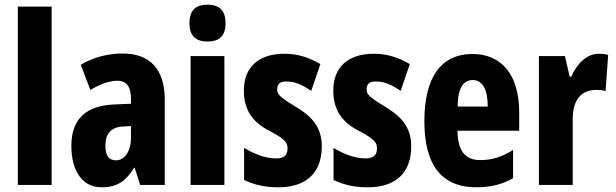

<svg xmlns="http://www.w3.org/2000/svg" viewBox="-20 -788 2624 818"><path d="M200 0V-760H56V0Z M503 -560C438 -560 375 -543 324 -512L365 -405C412 -432 447 -444 481 -444C520 -444 538 -417 538 -368V-346L467 -343C348 -338 284 -283 284 -166C284 -76 320 10 413 10C479 10 517 -17 551 -73H554L577 0H682V-363C682 -496 616 -560 503 -560ZM504 -249 538 -251V-201C538 -143 511 -105 474 -105C444 -105 429 -124 429 -168C429 -218 454 -247 504 -249Z M864 -768C811 -768 787 -741 787 -689C787 -637 813 -611 864 -611C916 -611 941 -637 941 -689C941 -740 918 -768 864 -768ZM936 -549H792V0H936Z M1351 -165C1351 -252 1301 -297 1237 -335C1168 -377 1161 -387 1161 -408C1161 -431 1174 -441 1200 -441C1242 -441 1272 -423 1306 -401L1345 -515C1293 -545 1246 -559 1192 -559C1082 -559 1019 -502 1019 -403C1019 -322 1053 -270 1125 -232C1203 -192 1205 -176 1205 -154C1205 -127 1189 -113 1157 -113C1107 -113 1058 -135 1020 -158V-21C1067 1 1113 10 1166 10C1280 10 1351 -47 1351 -165Z M1732 -165C1732 -252 1682 -297 1618 -335C1549 -377 1542 -387 1542 -408C1542 -431 1555 -441 1581 -441C1623 -441 1653 -423 1687 -401L1726 -515C1674 -545 1627 -559 1573 -559C1463 -559 1400 -502 1400 -403C1400 -322 1434 -270 1506 -232C1584 -192 1586 -176 1586 -154C1586 -127 1570 -113 1538 -113C1488 -113 1439 -135 1401 -158V-21C1448 1 1494 10 1547 10C1661 10 1732 -47 1732 -165Z M1993 -558C1858 -558 1788 -457 1788 -272C1788 -94 1854 10 2010 10C2069 10 2120 -2 2166 -29V-149C2116 -118 2075 -106 2026 -106C1962 -106 1930 -145 1929 -231H2192V-310C2192 -465 2120 -558 1993 -558ZM1994 -447C2035 -447 2058 -408 2058 -334H1930C1930 -417 1957 -447 1994 -447Z M2531 -559C2475 -559 2434 -509 2414 -461H2407L2387 -549H2276V0H2420V-279C2420 -358 2451 -405 2522 -405C2534 -405 2550 -404 2560 -400L2571 -554C2553 -559 2542 -559 2531 -559Z"/></svg>

Font: Noto Sans Kannada ExtraCondensed ExtraBold
Style: Regular
Weight: 800
Width: 2
Designer: Jelle Bosma - Monotype Design Team
Foundry: Monotype Imaging Inc.
Version: Version 2.005